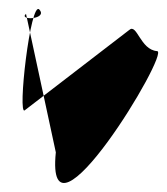

<svg xmlns="http://www.w3.org/2000/svg" viewBox="-20 -630 376 432"><path d="M105.6 -287.2C81.1 -46 364.8 -515 333.4 -515C295.4 -518 288.2 -578.4 270.7 -562.5C270.4 -562.3 35.9 -382 35.9 -382C18.6 -366.3 48.6 -630.7 68.5 -608.5C88.4 -586.4 21 -583 38.5 -598.9Z"/></svg>

Font: AnarchicType
Style: Slant
Weight: 400
Version: Version Something